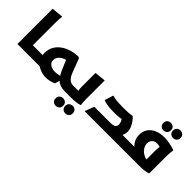

<svg xmlns="http://www.w3.org/2000/svg" viewBox="25 -1710 2860 2860"><g transform="rotate(45 1455.0 -279.5)"><path d="M221.7 0V-148.7H385V-20L365 0ZM79.2 -742.4 260.4 -760 263.2 -752Q259.2 -734 257.7 -707Q256.2 -680 255.7 -652Q255.2 -624 255.2 -604V0H79.2Z M558 -148.7 599 0H365V-128.7L385 -148.7ZM1080.9 0Q1012.5 0 966.6 -20Q920.8 -39.9 888.4 -81Q856 -122.1 825.8 -186.9L749.3 -368.3L808.6 -351.5Q767.7 -350.3 733.8 -337.7Q699.9 -325.2 675.1 -305.2Q650.3 -285.2 637.4 -259.8Q624.4 -234.3 624.4 -207.4Q624.4 -172.3 644.1 -148.6Q663.8 -124.9 695.8 -113Q727.8 -101.1 763 -101.1Q807 -101.1 846.7 -111.3Q886.4 -121.4 910.2 -132.8L930 -122.7L889.2 20.3Q849.2 37.2 808.4 46.6Q767.5 56 732.2 56Q699.5 56 662.3 48.4Q625.1 40.7 588.8 23.5Q552.5 6.3 523.1 -22.2Q493.6 -50.7 475.9 -92.9Q458.2 -135.1 458.2 -192.4Q458.2 -271.1 492.8 -330.3Q527.4 -389.4 585.4 -429.1Q643.4 -468.8 714.5 -489Q785.5 -509.1 858.7 -509.1L877.5 -498.3L960.7 -279Q985.2 -214.8 1019.9 -181.8Q1054.6 -148.7 1100.9 -148.7V-20Z M1081 0V-128.7L1101 -148.7H1286.2L1227.7 -122.1Q1216 -134 1211.3 -164.1Q1206.6 -194.1 1206.6 -235.6V-517.2L1371.8 -534.8H1382.6V-186Q1382.6 -166 1383.1 -136.5Q1383.6 -107 1385.1 -78.5Q1386.6 -50 1390.6 -32V-24Q1360.6 -12 1317.9 -6Q1275.2 0 1212.2 0ZM1234.8 147.6Q1234.8 110 1258 89.4Q1281.2 68.8 1314.4 68.8Q1347.5 68.8 1370.4 89.4Q1393.2 110 1393.2 147.6Q1393.2 185.3 1370.5 206.3Q1347.7 227.2 1314 227.2Q1281.2 227.2 1258 206.3Q1234.8 185.3 1234.8 147.6ZM1053.4 168.5Q1053.4 130.8 1076.6 110.2Q1099.8 89.6 1132.9 89.6Q1166.1 89.6 1189 110.2Q1211.8 130.8 1211.8 168.5Q1211.8 206.1 1189.1 227.1Q1166.3 248 1132.6 248Q1099.8 248 1076.6 227.1Q1053.4 206.1 1053.4 168.5Z M1844 0V-148.7H2261.9V-20L2241.9 0ZM1497.6 -10.8 1550.8 -148.7H1884.1Q1947.3 -148.7 1972.4 -166.3Q1997.6 -183.9 1997.6 -221.3Q1997.6 -250.9 1983.9 -278.3Q1970.3 -305.7 1952.7 -323.8L2025.5 -319.3Q1983.6 -309.8 1953.6 -304.8Q1923.7 -299.9 1897.8 -297.8Q1872 -295.8 1841.6 -295.8H1802.8Q1773.3 -295.8 1735.7 -298.1Q1698.2 -300.4 1660.4 -307.4Q1622.6 -314.4 1589.2 -327.8L1631.6 -465.4H1642.4Q1685.2 -451.5 1738 -447.3Q1790.8 -443 1840.4 -443H1872.4Q1919.8 -443 1965.5 -445.7Q2011.2 -448.4 2041.2 -455H2053.2Q2078.2 -432 2103.7 -397.6Q2129.2 -363.1 2147.2 -322.2Q2165.2 -281.3 2165.2 -238.5Q2165.2 -188.6 2142.3 -144.8Q2119.4 -101 2064.9 -68.9L2031.4 -17.5Q2006.3 -9.3 1975.1 -4.7Q1944 0 1905.8 0H1497.6Z M2262 -148.7H2457.1L2419.1 -125.8Q2376 -159.2 2346.3 -209.8Q2316.7 -260.4 2316.7 -326.2Q2316.7 -400.8 2353.9 -454.5Q2391.2 -508.2 2456.8 -537Q2522.4 -565.7 2607.1 -565.7Q2658.1 -565.7 2718.2 -555.4Q2778.2 -545 2837.1 -525.3L2841.1 -517.3Q2837.1 -499.3 2834.9 -469.3Q2832.7 -439.3 2831.5 -408.3Q2830.3 -377.3 2830.3 -357.3V-32L2826.3 -24Q2796.3 -12 2752.2 -6Q2708.1 0 2645.1 0H2242V-128.7ZM2489.9 -320.6Q2489.9 -275.2 2516.7 -233.7Q2543.4 -192.1 2591.3 -165.6Q2639.2 -139.1 2702.3 -138.5L2654.3 -81.2V-321.2Q2654.3 -361.5 2658.4 -390.5Q2662.5 -419.5 2668.6 -443.9L2684.6 -405.6Q2675.1 -408.8 2662.6 -413.1Q2650.1 -417.4 2634.8 -420.7Q2619.5 -424.1 2598.7 -424.1Q2547.3 -424.1 2518.6 -393.4Q2489.9 -362.8 2489.9 -320.6ZM2708.1 -648.3Q2675.3 -648.3 2652.1 -669.3Q2628.9 -690.2 2628.9 -727.5Q2628.9 -765.5 2652.1 -786.1Q2675.3 -806.7 2708.1 -806.7Q2741.6 -806.7 2764.5 -786.1Q2787.3 -765.5 2787.3 -727.5Q2787.3 -690.2 2764.5 -669.3Q2741.6 -648.3 2708.1 -648.3ZM2526.7 -627.5Q2493.9 -627.5 2470.7 -648.5Q2447.5 -669.4 2447.5 -706.7Q2447.5 -744.7 2470.7 -765.3Q2493.9 -785.9 2526.7 -785.9Q2560.2 -785.9 2583.1 -765.3Q2605.9 -744.7 2605.9 -706.7Q2605.9 -669.4 2583.1 -648.5Q2560.2 -627.5 2526.7 -627.5Z"/></g></svg>

Font: Kufam
Style: Italic
Weight: 400
Italic angle: -11°
Designer: Artur Schmal
Foundry: Original Type
Version: Version 1.301; ttfautohint (v1.8.3)